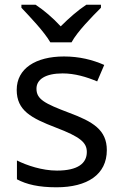

<svg xmlns="http://www.w3.org/2000/svg" viewBox="-20 -786 519 816"><path d="M194 -606H284C308 -651 371 -715 409 -753V-766H347C312 -743 274 -710 238 -674C205 -710 166 -743 131 -766H71V-753C107 -715 168 -651 194 -606ZM434 -148C434 -234 375 -269 273 -307C170 -346 135 -364 135 -409C135 -449 174 -474 246 -474C298 -474 348 -459 393 -440L423 -510C373 -532 317 -546 252 -546C132 -546 51 -495 51 -404C51 -316 113 -284 217 -244C322 -204 349 -180 349 -140C349 -92 311 -61 222 -61C159 -61 94 -83 52 -104V-24C93 -2 145 10 220 10C351 10 434 -44 434 -148Z"/></svg>

Font: Noto Sans Miao
Style: Regular
Weight: 400
Designer: Monotype Design Team
Foundry: Monotype Imaging Inc.
Version: Version 2.003